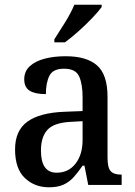

<svg xmlns="http://www.w3.org/2000/svg" viewBox="-20 -786 573 816"><path d="M188 10Q127 10 85.5 -29.5Q44 -69 44 -151Q44 -231 96.5 -269Q149 -307 254 -311L331 -314V-373Q331 -428 316.5 -461Q302 -494 252 -494Q205 -494 190 -464Q175 -434 175 -386Q129 -386 106 -400.5Q83 -415 83 -449Q83 -483 106.5 -504.5Q130 -526 169.5 -536.5Q209 -547 259 -547Q348 -547 392.5 -508Q437 -469 437 -374V-116Q437 -74 450 -59Q463 -44 494 -44H497V0H355L339 -82H331Q312 -54 293.5 -33.5Q275 -13 250.5 -1.5Q226 10 188 10ZM221 -52Q271 -52 301 -90.5Q331 -129 331 -191V-271L278 -268Q208 -264 181 -233.5Q154 -203 154 -146Q154 -52 221 -52ZM211 -619Q232 -651 257 -691.5Q282 -732 296 -766H412V-756Q400 -739 373 -710.5Q346 -682 314 -653.5Q282 -625 256 -606H211Z"/></svg>

Font: Noto Serif Georgian SemiCondensed Medium
Style: Regular
Weight: 500
Width: 4
Designer: Monotype Design Team, Akaki Razmadze
Foundry: Google LLC
Version: Version 2.003; ttfautohint (v1.8.4.7-5d5b)